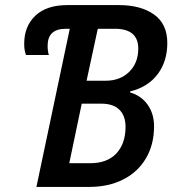

<svg xmlns="http://www.w3.org/2000/svg" viewBox="-20 -734 677 754"><path d="M254 -621H238Q167 -621 167 -554Q167 -533 172 -518H82Q75 -536 75 -562Q75 -631 119 -672.5Q163 -714 244 -714H447Q533 -714 585 -677Q637 -640 637 -565Q637 -493 599 -442.5Q561 -392 491 -375V-371Q535 -358 560 -322.5Q585 -287 585 -238Q585 -166 553 -112Q521 -58 463.5 -29Q406 0 331 0H123ZM395 -417Q452 -417 487.5 -452Q523 -487 523 -543Q523 -621 431 -621H364L320 -417ZM334 -93Q401 -93 437 -131.5Q473 -170 473 -236Q473 -279 449 -303Q425 -327 377 -327H301L252 -93Z"/></svg>

Font: Noto Sans UI NarrowMedium
Style: Italic
Weight: 500
Width: 4
Italic angle: -12°
Designer: Monotype Design Team
Foundry: Monotype Imaging Inc.
Version: Version 1.001